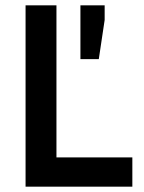

<svg xmlns="http://www.w3.org/2000/svg" viewBox="-20 -701 541 721"><path d="M477 0H76V-681H192V-82L172 -110H477ZM373 -681V-626L351 -479H282V-681Z"/></svg>

Font: Gabarito Medium
Style: Regular
Weight: 500
Designer: Leandro Assis / Alvaro Franca / Felipe Casaprima
Foundry: Naipe Foundry
Version: Version 1.000